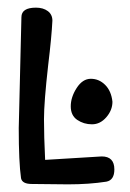

<svg xmlns="http://www.w3.org/2000/svg" viewBox="-20 -481 340 502"><path d="M158 1 63 0Q38 0 35 -15Q29 -57 29 -146L36 -436Q36 -461 74 -461Q93 -461 105 -452Q117 -443 117 -427Q115 -385 106 -311Q95 -214 95 -169.5Q95 -125 98 -63L246 -72Q279 -72 279 -38Q279 -10 258 -6Q213 1 158 1ZM274 -215Q274 -193 258 -174.5Q242 -156 220.5 -156Q199 -156 182 -167.5Q165 -179 165 -203Q165 -227 180.5 -251Q196 -275 217.5 -275Q239 -275 255 -259Q271 -243 274 -215Z"/></svg>

Font: Patrick Hand SC
Style: Regular
Weight: 400
Designer: Patrick Wagesreiter
Foundry: Patrick Wagesreiter
Version: Version 1.003;PS 001.003;hotconv 1.0.70;makeotf.lib2.5.58329